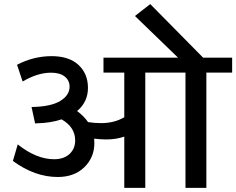

<svg xmlns="http://www.w3.org/2000/svg" viewBox="-20 -904 1137 924"><path d="M578.1 0V-246.6Q539.1 -232.9 491.2 -232.9Q464.4 -232.9 433.1 -236.8Q434.1 -223.1 434.1 -215.3Q434.1 -146.5 386 -99.4Q337.9 -52.2 257.8 -52.2Q147.5 -52.2 42 -129.4L65.4 -209Q155.3 -137.7 240.2 -137.7Q287.6 -137.7 314.7 -163.1Q341.8 -188.5 341.8 -228Q341.8 -292 276.4 -329.6Q224.1 -312 156.2 -310.5L148.9 -310.1L131.8 -389.2H136.2Q226.6 -391.1 270.8 -418.7Q314.9 -446.3 314.9 -486.3Q314.9 -517.1 291.5 -535.6Q268.1 -554.2 225.6 -554.2Q161.1 -554.2 88.9 -511.7L62 -592.3Q141.6 -633.8 228.5 -633.8Q312 -633.8 357.7 -591.6Q403.3 -549.3 403.3 -481Q403.3 -413.6 351.1 -369.6Q384.3 -344.7 403.8 -316.4Q433.1 -311.5 466.8 -311.5Q530.3 -311.5 578.1 -339.8V-554.7H478V-626.5H836.9L629.4 -827.1L703.1 -884.3L957.5 -626.5H1097.2V-554.7H973.1V0H872.6V-554.7H679.2V0Z"/></svg>

Font: Khula Semibold
Style: Regular
Weight: 600
Designer: Erin McLaughlin, Steve Matteson
Version: Version 1.000;PS 1.0;hotconv 1.0.72;makeotf.lib2.5.5900